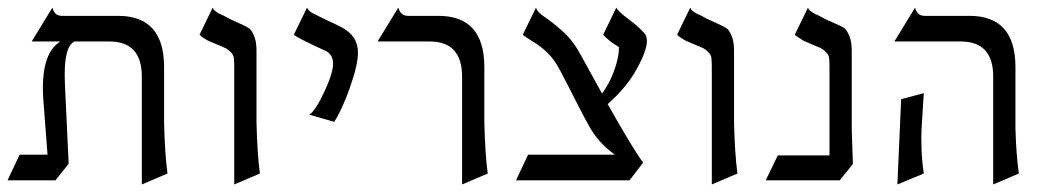

<svg xmlns="http://www.w3.org/2000/svg" viewBox="-20 -476 2781 509"><path d="M424 -16 356 13V-273Q356 -366 270 -366H178Q148 -354 152 -256L162 -42L127 2H0L32 -66H106L95 -210Q86 -333 140 -366H64L119 -456Q124 -434 144 -434H293Q415 -434 415 -298V-151Q417 -67 424 -16Z M593 -424Q599 -421 617 -413Q635 -405 641 -400.5Q647 -396 653.5 -381Q660 -366 660 -342V-151Q662 -67 669 -16L601 13V-298Q601 -313 600 -322Q599 -331 591.5 -338Q584 -345 580.5 -347Q577 -349 559 -356.5Q541 -364 532 -368Q514 -378 509 -384L544 -456Q545 -454 545.5 -452.5Q546 -451 547.5 -449.5Q549 -448 550.5 -447Q552 -446 554.5 -444Q557 -442 559 -441Q561 -440 565.5 -438Q570 -436 573 -434.5Q576 -433 582 -429.5Q588 -426 593 -424Z M839 -343Q769 -375 759 -384L794 -456Q797 -448 806.5 -442.5Q816 -437 858 -417Q863 -415 866 -413.5Q869 -412 874 -409.5Q879 -407 883 -405Q929 -382 929 -337Q929 -304 907.5 -243.5Q886 -183 866 -153L800 -172Q816 -182 839.5 -232Q863 -282 863 -307Q863 -334 839 -343Z M1061 -434H1142Q1264 -434 1264 -298V-151Q1266 -67 1273 -16L1205 13V-273Q1205 -366 1119 -366H981L1036 -456Q1042 -434 1061 -434Z M1591 -200Q1661 -76 1685 -45L1649 2H1348L1380 -66H1610Q1566 -97 1541 -143Q1530 -162 1507 -207.5Q1484 -253 1466 -287Q1450 -318 1432 -335.5Q1414 -353 1394 -365Q1374 -377 1366 -384L1401 -456Q1404 -444 1423 -431.5Q1442 -419 1469.5 -395Q1497 -371 1517 -335Q1520 -329 1576 -228Q1595 -253 1608 -288.5Q1621 -324 1621 -351Q1594 -367 1579 -384L1614 -456Q1617 -447 1646 -425.5Q1675 -404 1689 -387Q1695 -380 1695 -367Q1695 -342 1668 -293Q1641 -244 1591 -200Z M1859 -424Q1865 -421 1883 -413Q1901 -405 1907 -400.5Q1913 -396 1919.5 -381Q1926 -366 1926 -342V-151Q1928 -67 1935 -16L1867 13V-298Q1867 -313 1866 -322Q1865 -331 1857.5 -338Q1850 -345 1846.5 -347Q1843 -349 1825 -356.5Q1807 -364 1798 -368Q1780 -378 1775 -384L1810 -456Q1811 -454 1811.5 -452.5Q1812 -451 1813.5 -449.5Q1815 -448 1816.5 -447Q1818 -446 1820.5 -444Q1823 -442 1825 -441Q1827 -440 1831.5 -438Q1836 -436 1839 -434.5Q1842 -433 1848 -429.5Q1854 -426 1859 -424Z M2238 -134 2241 -41 2206 2H2010L2042 -64H2179V-298Q2179 -313 2178 -322Q2177 -331 2169.5 -338Q2162 -345 2158.5 -347Q2155 -349 2137 -356.5Q2119 -364 2110 -368Q2091 -380 2087 -384L2122 -456Q2123 -454 2123.5 -452.5Q2124 -451 2125.5 -449.5Q2127 -448 2128.5 -447Q2130 -446 2132.5 -444Q2135 -442 2137 -441Q2139 -440 2143.5 -438Q2148 -436 2151 -434.5Q2154 -433 2160 -429.5Q2166 -426 2171 -424Q2177 -421 2195.5 -413Q2214 -405 2219.5 -400.5Q2225 -396 2231.5 -381Q2238 -366 2238 -342Z M2431 -434H2550Q2672 -434 2672 -298V-134Q2674 -66 2681 -16L2613 13V-273Q2613 -366 2527 -366H2351L2406 -456Q2411 -434 2431 -434ZM2429 -229Q2428 -212 2426 -181.5Q2424 -151 2423 -132Q2422 -113 2423 -81.5Q2424 -50 2429 -16L2359 13L2369 -213Z"/></svg>

Font: Bellefair
Style: Regular
Weight: 400
Designer: Nick Shinn, Liron Lavi Turkenic
Foundry: Shinntype
Version: Version 1.003;PS 001.003;hotconv 1.0.88;makeotf.lib2.5.64775